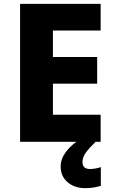

<svg xmlns="http://www.w3.org/2000/svg" viewBox="-20 -827 595 994"><path d="M501 -93H84V-807H501V-669H254V-532H483V-394H254V-233H501ZM407 12Q407 31 417.5 39.5Q428 48 445 48Q460 48 476 45Q492 42 502 38V135Q486 140 466.5 143.5Q447 147 422 147Q365 147 329.5 116Q294 85 294 35Q294 -44 406 -114L475 -93Q442 -61 424.5 -37Q407 -13 407 12Z"/></svg>

Font: Noto Sans Telugu UI ExtraBold
Style: Regular
Weight: 800
Designer: Jelle Bosma - Monotype Design Team
Foundry: Monotype Imaging Inc.
Version: Version 2.005; ttfautohint (v1.8.4.7-5d5b)